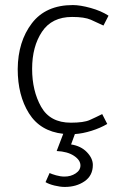

<svg xmlns="http://www.w3.org/2000/svg" viewBox="-20 -518 496 759"><path d="M404 -28Q377 -12 342 -1Q307 10 276 12L261 53Q300 59 323.5 83.5Q347 108 347 134Q347 176 314.5 198.5Q282 221 236 221Q218 221 195.5 215.5Q173 210 160 202L176 166Q184 170 201.5 175Q219 180 235 180Q260 180 279 167.5Q298 155 298 136Q298 115 272.5 98Q247 81 204 79L230 11Q139 1 94.5 -70Q50 -141 50 -245Q51 -354 106 -426Q161 -498 268 -498Q297 -498 338.5 -486.5Q380 -475 409 -456L389 -417Q364 -429 339 -440Q314 -451 265 -451Q185 -451 146 -392.5Q107 -334 107 -246Q107 -159 142.5 -96Q178 -33 260 -33Q311 -33 334.5 -43.5Q358 -54 384 -67Z"/></svg>

Font: Palanquin ExtraLight
Style: Regular
Weight: 275
Designer: Pria Ravichandran
Version: Version 1.001